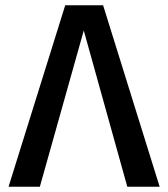

<svg xmlns="http://www.w3.org/2000/svg" viewBox="-20 -710 640 730"><path d="M372 -690 587 0H464L298.5 -594L131.5 0H12.5L228 -690Z"/></svg>

Font: Fira Code Light Medium
Style: Regular
Weight: 500
Monospace: yes
Version: Version 5.002